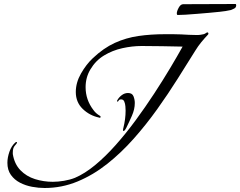

<svg xmlns="http://www.w3.org/2000/svg" viewBox="-20 -894 1201 960"><path d="M203 46Q173 46 140.5 40Q108 34 80 19.5Q52 5 34.5 -19.5Q17 -44 17 -80Q17 -106 27 -135Q37 -164 56 -181Q59 -184 63 -184Q65 -184 65 -182Q65 -177 54.5 -166Q44 -155 44 -132V-124Q52 -74 82 -43Q112 -12 155 1.5Q198 15 244 15Q270 15 300 10Q330 5 355 -5Q404 -26 455.5 -68.5Q507 -111 558.5 -169Q610 -227 658.5 -293Q707 -359 750.5 -425.5Q794 -492 830.5 -553Q867 -614 893 -661Q842 -662 790.5 -663Q739 -664 688 -664Q641 -664 591.5 -653Q542 -642 500 -616.5Q458 -591 432 -547Q408 -507 408 -458Q408 -395 447 -344Q459 -327 478 -316Q483 -314 483 -310Q483 -305 478 -305L476 -306Q428 -316 393.5 -349.5Q359 -383 359 -434Q359 -481 385 -526.5Q411 -572 444 -603Q498 -654 554 -679.5Q610 -705 672 -714Q734 -723 805 -723Q825 -723 845.5 -723Q866 -723 886 -722Q905 -721 923 -720Q941 -719 960 -719Q965 -719 971 -719Q977 -719 982 -720Q993 -722 998 -723Q1003 -724 1012 -730Q1014 -732 1016 -732Q1022 -732 1022 -726Q1022 -723 1020 -721Q1002 -702 986 -682.5Q970 -663 956 -640Q916 -576 868.5 -500.5Q821 -425 766 -348Q711 -271 648.5 -200.5Q586 -130 516 -74.5Q446 -19 367.5 13.5Q289 46 203 46ZM598 -239Q595 -239 595 -243Q595 -246 595.5 -249Q596 -252 597 -255Q608 -299 608 -341Q608 -349 607 -362Q606 -375 601.5 -386Q597 -397 586 -397Q576 -397 573.5 -391.5Q571 -386 567 -386Q565 -386 565 -388L566 -392Q574 -407 588.5 -418Q603 -429 620 -429Q641 -429 647.5 -412.5Q654 -396 654 -379Q654 -348 639.5 -315Q625 -282 611 -254Q610 -251 605.5 -245Q601 -239 598 -239ZM867 -819Q864 -822 864 -827Q864 -838 873.5 -855.5Q883 -873 896 -873L1157 -874Q1161 -874 1161 -868Q1161 -856 1150.5 -851Q1140 -846 1135 -844Q1109 -838 1078.5 -835Q1048 -832 1027 -830Q1001 -828 968 -825Q935 -822 907.5 -820.5Q880 -819 867 -819Z"/></svg>

Font: My Soul
Style: Regular
Weight: 400
Designer: Robert E. Leuschke
Foundry: Robert E. Leuschke
Version: Version 1.010; ttfautohint (v1.8.4.7-5d5b)